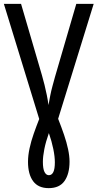

<svg xmlns="http://www.w3.org/2000/svg" viewBox="-20 -734 505 994"><path d="M232 240Q178 240 151.5 204Q125 168 125 104Q125 71 133 34Q141 -3 154.5 -41.5Q168 -80 183 -118L0 -714H89L197 -345Q204 -321 210.5 -294.5Q217 -268 222.5 -241Q228 -214 231 -190Q235 -213 240 -238.5Q245 -264 252 -289.5Q259 -315 265 -337L375 -714H465L281 -119Q298 -76 311.5 -36.5Q325 3 332.5 38.5Q340 74 340 103Q340 166 314 203Q288 240 232 240ZM233 173Q248 173 256 157Q264 141 264 106Q264 77 256 37.5Q248 -2 233 -45Q217 0 209.5 38Q202 76 202 104Q202 140 210.5 156.5Q219 173 233 173Z"/></svg>

Font: Noto Sans Display Condensed
Style: Regular
Weight: 400
Width: 3
Designer: Monotype Design Team
Foundry: Monotype Imaging Inc.
Version: Version 2.003